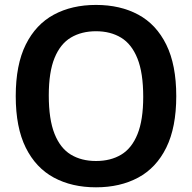

<svg xmlns="http://www.w3.org/2000/svg" viewBox="-20 -770 800 799"><path d="M379.5 9.5Q279 9.5 204 -31Q129 -71.5 87.2 -155.5Q45.5 -239.5 45.5 -370Q45.5 -500.5 87.2 -584.5Q129 -668.5 204 -709Q279 -749.5 379.5 -749.5Q480.5 -749.5 555.5 -709Q630.5 -668.5 672 -584.2Q713.5 -500 713.5 -370Q713.5 -240 672 -155.8Q630.5 -71.5 555.2 -31Q480 9.5 379.5 9.5ZM379.5 -100Q440.5 -100 484.5 -126.5Q528.5 -153 552.2 -211.8Q576 -270.5 576 -367Q576 -466.5 552 -526.5Q528 -586.5 484 -613.2Q440 -640 379.5 -640Q319.5 -640 275.2 -613.8Q231 -587.5 207 -528.8Q183 -470 183 -373Q183 -273 207 -213Q231 -153 275 -126.5Q319 -100 379.5 -100Z"/></svg>

Font: Encode Sans SC SemiBold
Style: Regular
Weight: 600
Version: Version 3.002